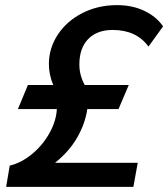

<svg xmlns="http://www.w3.org/2000/svg" viewBox="-20 -730 657 750"><path d="M18 -83Q64 -94 106 -129Q148 -164 174 -211.5Q200 -259 202 -304H50L89 -398H188Q171 -438 171 -480Q171 -542 206 -595Q241 -648 302 -679Q363 -710 437 -710Q497 -710 544 -687.5Q591 -665 617 -627L560 -548Q513 -613 420 -613Q359 -613 324.5 -577.5Q290 -542 290 -478Q290 -436 311 -398H483L443 -304H321Q313 -248 282 -193.5Q251 -139 195 -94H518L501 0H4Z"/></svg>

Font: Niramit SemiBold
Style: Italic
Weight: 600
Italic angle: -10°
Designer: Katatrad Aksorn Co.,Ltd.
Foundry: Cadson Demak Co.,Ltd.
Version: Version 1.001; ttfautohint (v1.6)